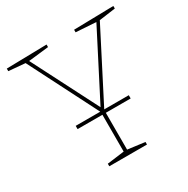

<svg xmlns="http://www.w3.org/2000/svg" viewBox="-158 -832 951 971"><g transform="rotate(-30 317.5 -346.0)"><path d="M162 -243V-262H472V-243ZM207 0V-15L314 -29L307 -21V-268L311 -251L98 -670L108 -663L5 -672V-687L240 -692V-677L115 -663L119 -670L321 -275H315L518 -670L522 -664L398 -672V-687L630 -692V-677L528 -663L538 -670L323 -251L327 -268V-21L320 -29L427 -15V0Z"/></g></svg>

Font: Bitter Thin
Style: Regular
Weight: 100
Designer: Sol Matas, and Bitter project Authors
Foundry: Sol Matas
Version: Version 2.002